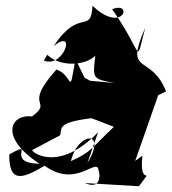

<svg xmlns="http://www.w3.org/2000/svg" viewBox="-20 -622 596 666"><path d="M449 -64 529 -292 556 -305C503 -439 409 -356 484 -526C447 -391 481 -431 369 -590C444 -620 407 -501 301 -602C295 -500 256 -598 166 -462C248 -528 200 -383 132 -412L144 -432C210 -370 339 -413 314 -457C301 -346 294 -350 378 -334L292 -342L273 -353L242 -417C217 -279 236 -360 176 -381C55 -247 168 -275 91 -218C20 -228 -28 -149 117 -54C-9 -56 110 -142 12 -86C12 10 52 2 135 -47C252 38 324 -92 322 -22C316 -65 351 46 275 13L462 24C520 -55 461 37 474 -82ZM189 -153C195 -182 176 -201 342 -217L282 -218L375 -182C299 -111 300 -96 226 -63C250 -166 354 -172 283 -56L320 -163C192 -31 101 -85 91 -101Z"/></svg>

Font: Asimov Silicon
Style: Regular
Weight: 400
Designer: Google
Version: Version 2.000980; 2014